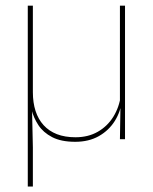

<svg xmlns="http://www.w3.org/2000/svg" viewBox="-20 -506 556 698"><path d="M434.5 -485.5V0H416L418 -127H416V-485.5ZM99.5 -170.5Q99.5 -133 109.2 -102.8Q119 -72.5 138.5 -51Q158 -29.5 187 -18.2Q216 -7 254.5 -7Q300.5 -7 335.2 -26.8Q370 -46.5 391.8 -81.2Q413.5 -116 419.5 -160.5L428.5 -141.5H423Q419 -101 397.5 -66.5Q376 -32 339.5 -11.2Q303 9.5 253.5 9.5Q202 9.5 169.5 -7.5Q137 -24.5 119.5 -51.2Q102 -78 95 -107L96.5 -106.5L99.5 30V172H81V-485.5H99.5Z"/></svg>

Font: Anek Gurmukhi Medium Thin
Style: Regular
Weight: 250
Version: Version 1.003